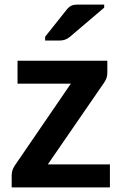

<svg xmlns="http://www.w3.org/2000/svg" viewBox="-20 -815 530 835"><path d="M458 -100.1V0H30.8V-51.3Q30.8 -64 33.9 -74Q37.1 -84 44.4 -95.2L288.1 -451.2H56.2V-550.8H446.8V-499.5Q446.8 -486.8 443.6 -476.8Q440.4 -466.8 433.1 -456.1L188 -100.1ZM176.3 -655.3 271.5 -774.9Q280.3 -785.6 290.5 -790.3Q300.8 -794.9 314.5 -794.9H433.1V-781.7L282.7 -653.8Q272.5 -646 262.2 -642.3Q252 -638.7 239.3 -638.7H176.3Z"/></svg>

Font: Lycee Sans SemiBold
Style: Regular
Weight: 600
Designer: Justin Alvin
Foundry: Alkove Design
Version: Version 1.030